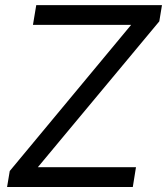

<svg xmlns="http://www.w3.org/2000/svg" viewBox="-20 -748 668 768"><path d="M8.3 0 19 -64 504.4 -648.4H111.8L125 -727.5H627.9L617.2 -662.6L131.3 -79.1H523.9L511.2 0Z"/></svg>

Font: Inter 28pt
Style: Italic
Weight: 400
Italic angle: -9.3988°
Designer: Rasmus Andersson
Foundry: rsms
Version: Version 4.001;git-66647c0bb